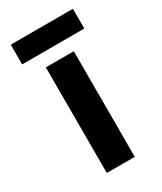

<svg xmlns="http://www.w3.org/2000/svg" viewBox="-148 -609 561 666"><g transform="rotate(-30 133.0 -276.0)"><path d="M189 -423V0H77V-423ZM260 -552V-473H11V-552Z"/></g></svg>

Font: Josefin Sans SemiBold
Style: Regular
Weight: 600
Designer: Santiago Orozco
Foundry: Typemade
Version: Version 2.000